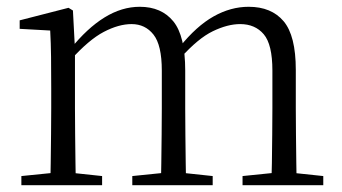

<svg xmlns="http://www.w3.org/2000/svg" viewBox="-20 -546 1007 566"><path d="M43 0V-27L152 -38H178L281 -27V0ZM128 0Q129 -24 129.5 -65Q130 -106 130.5 -150Q131 -194 131 -227V-286Q131 -337 130.5 -378Q130 -419 128 -456L38 -461V-486L182 -523L195 -515L201 -401V-398V-227Q201 -194 201.5 -150Q202 -106 202.5 -65Q203 -24 204 0ZM370 0V-27L478 -38H504L607 -27V0ZM454 0Q455 -24 455.5 -64.5Q456 -105 456.5 -149Q457 -193 457 -227V-338Q457 -413 432.5 -444Q408 -475 368 -475Q330 -475 286 -452Q242 -429 188 -369L178 -402H188Q237 -463 288 -494.5Q339 -526 392 -526Q456 -526 491 -483Q526 -440 526 -338V-227Q526 -193 526.5 -149Q527 -105 527.5 -64.5Q528 -24 529 0ZM695 0V-27L803 -38H829L933 -27V0ZM779 0Q781 -24 781.5 -64.5Q782 -105 782.5 -149Q783 -193 783 -227V-338Q783 -415 757.5 -445Q732 -475 688 -475Q651 -475 607.5 -454Q564 -433 512 -375L501 -408H510Q559 -469 609.5 -497.5Q660 -526 713 -526Q780 -526 816 -483.5Q852 -441 852 -340V-227Q852 -193 852.5 -149Q853 -105 853.5 -64.5Q854 -24 855 0Z"/></svg>

Font: Noto Serif KR ExtraLight Light
Style: Regular
Weight: 300
Version: Version 2.003-H1;hotconv 1.1.1;makeotfexe 2.6.0